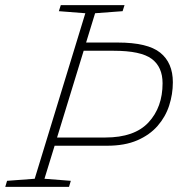

<svg xmlns="http://www.w3.org/2000/svg" viewBox="-48 -727 716 747"><path d="M284 -675.5 181 -683.5 188.5 -707H436.5L429 -683.5L322 -675.5L287 -561.5H410Q526.5 -561.5 575.5 -522Q624.5 -482.5 624.5 -407Q624.5 -360.5 610.2 -316.5Q596 -272.5 565.2 -237.2Q534.5 -202 486 -181Q437.5 -160 368.5 -160H164.5L125 -31.5L227.5 -23.5L220.5 0H-27.5L-20.5 -23.5L87 -31.5ZM361.5 -192Q475.5 -192 530 -251Q584.5 -310 584.5 -403Q584.5 -466.5 542.2 -498Q500 -529.5 394 -529.5H277.5L174 -192Z"/></svg>

Font: Newsreader 6pt ExtraLight
Style: Italic
Weight: 275
Italic angle: -17°
Designer: Hugues Gentile
Foundry: Production Type
Version: Version 1.003; ttfautohint (v1.8.3)